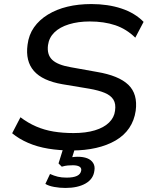

<svg xmlns="http://www.w3.org/2000/svg" viewBox="-20 -734 748 948"><path d="M334 9Q273 9 218.5 0Q164 -9 119 -28.5Q74 -48 40 -76L81 -155Q118 -127 158.5 -109.5Q199 -92 244.5 -84.5Q290 -77 343 -77Q404 -77 448.5 -90.5Q493 -104 518.5 -129Q544 -154 548 -187Q553 -221 540 -242Q527 -263 497 -275.5Q467 -288 421 -296L289 -318Q190 -335 147.5 -383.5Q105 -432 116 -513Q122 -562 148 -599Q174 -636 216.5 -662Q259 -688 313 -701Q367 -714 431 -714Q513 -714 579.5 -692Q646 -670 689 -626L648 -548Q604 -591 549 -609.5Q494 -628 423 -628Q366 -628 320.5 -614Q275 -600 248.5 -574Q222 -548 217 -511Q211 -464 238 -438.5Q265 -413 330 -402L458 -379Q566 -361 613.5 -315.5Q661 -270 650 -187Q643 -139 618 -102Q593 -65 551 -40.5Q509 -16 454 -3.5Q399 9 334 9ZM303 194Q275 194 247.5 189Q220 184 204 174L227 125Q247 134 265.5 138.5Q284 143 309 143Q342 143 360 134.5Q378 126 381 108Q383 95 372 88.5Q361 82 340 82Q328 82 315 83Q302 84 285 89L269 73L298 -20H356L332 57L306 48Q322 44 336.5 42Q351 40 364 40Q391 40 410.5 47.5Q430 55 440 71Q450 87 446 109Q441 150 402.5 172Q364 194 303 194Z"/></svg>

Font: Nunito Sans 10pt SemiExpanded Medium
Style: Italic
Weight: 500
Width: 6
Italic angle: -9°
Designer: Vernon Adams
Foundry: Vernon Adams
Version: Version 3.101;gftools[0.9.27]